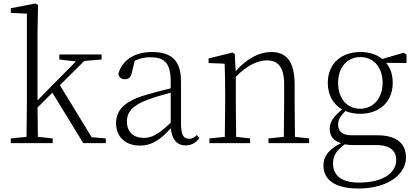

<svg xmlns="http://www.w3.org/2000/svg" viewBox="-20 -820 2381 1100"><path d="M320 -479 415 -468 311 -363 195 -245V-637L198 -791L183 -800L42 -773V-746L134 -742V-226L132 -36L42 -27V0H282V-27L197 -36L195 -204L280 -289L457 0H586V-27L505 -34L323 -332L463 -471L562 -479V-508H320Z M1043 13C1075 13 1103 -1 1123 -30L1108 -46C1092 -31 1080 -25 1063 -25C1033 -25 1017 -44 1017 -113V-354C1017 -473 962 -522 853 -522C751 -522 680 -476 658 -397C662 -377 675 -366 695 -366C716 -366 729 -375 735 -402L752 -472C782 -486 811 -492 840 -492C920 -492 958 -463 958 -350V-314C912 -303 862 -290 815 -276C691 -239 645 -188 645 -114C645 -31 704 14 781 14C852 14 897 -19 959 -85C965 -23 992 13 1043 13ZM958 -117C889 -51 850 -30 805 -30C746 -30 707 -62 707 -125C707 -175 738 -217 827 -249C867 -264 913 -277 958 -289Z M1605 0H1751V-27L1670 -36L1668 -226V-335C1668 -471 1619 -522 1534 -522C1469 -522 1398 -489 1330 -412L1325 -511L1312 -519L1175 -485V-459L1267 -455C1269 -405 1270 -350 1270 -281V-226L1268 -36L1180 -27V0H1413V-27L1333 -36L1331 -226V-380C1403 -454 1465 -474 1510 -474C1571 -474 1608 -438 1608 -334V-226L1606 -36L1518 -27V0Z M2043 -197C1967 -197 1917 -257 1917 -345C1917 -433 1968 -493 2045 -493C2120 -493 2172 -434 2172 -346C2172 -258 2120 -197 2043 -197ZM2044 -168C2154 -168 2230 -237 2230 -345C2230 -392 2217 -431 2192 -460L2309 -459V-507L2293 -518L2170 -482C2139 -508 2095 -522 2044 -522C1933 -522 1858 -453 1858 -345C1858 -276 1888 -223 1940 -193C1890 -152 1869 -121 1869 -82C1869 -41 1890 -13 1934 0C1868 33 1833 72 1833 128C1833 206 1893 260 2033 260C2212 260 2306 172 2306 83C2306 0 2250 -45 2141 -45H1994C1939 -45 1917 -70 1917 -105C1917 -134 1930 -155 1959 -184C1983 -174 2012 -168 2044 -168ZM1955 7C1971 10 1989 11 2007 11H2133C2222 11 2250 49 2250 97C2250 169 2177 226 2037 226C1941 226 1888 189 1888 117C1888 71 1908 42 1955 7Z"/></svg>

Font: Noto Serif TC ExtraLight
Style: Regular
Weight: 200
Designer: Ryoko NISHIZUKA 西塚涼子 (kana & ideographs); Frank Grießhammer (Latin, Greek & Cyrillic); Wenlong ZHANG 张文龙 (bopomofo); San
Foundry: Adobe
Version: Version 2.001;hotconv 1.1.0;makeotfexe 2.6.0